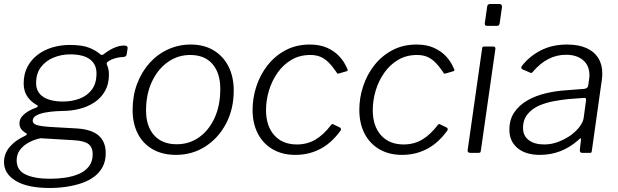

<svg xmlns="http://www.w3.org/2000/svg" viewBox="-35 -762 3080 957"><path d="M214 175Q102 175 43.5 139.5Q-15 104 -15 46Q-15 3 14 -30.5Q43 -64 90 -85Q97 -89 99 -92Q101 -95 95 -98Q78 -108 70 -119.5Q62 -131 62 -147Q62 -167 75 -182Q88 -197 107 -208Q126 -219 144 -225Q151 -227 153 -231.5Q155 -236 149 -238Q116 -257 99.5 -283.5Q83 -310 83 -346Q83 -393 101.5 -428.5Q120 -464 152 -488.5Q184 -513 225.5 -525.5Q267 -538 313 -538Q376 -538 411 -523.5Q446 -509 465 -491Q470 -487 475.5 -488.5Q481 -490 486 -495Q499 -505 514.5 -514Q530 -523 547.5 -529Q565 -535 581 -535Q593 -535 597.5 -531.5Q602 -528 601 -520L597 -495Q596 -486 592.5 -482.5Q589 -479 580 -478Q561 -477 548 -474Q535 -471 523 -466Q493 -453 497 -442Q501 -433 504.5 -420.5Q508 -408 508 -390Q508 -343 488.5 -308.5Q469 -274 436 -252Q403 -230 362 -219.5Q321 -209 276 -209Q267 -209 243 -207.5Q219 -206 192.5 -201.5Q166 -197 147 -187Q128 -177 128 -160Q128 -145 149.5 -138.5Q171 -132 220 -129L344 -122Q420 -118 456 -87Q492 -56 492 1Q492 41 476.5 70Q461 99 434 119Q407 139 371.5 151Q336 163 295.5 169Q255 175 214 175ZM215 129Q253 129 290.5 123.5Q328 118 359 104.5Q390 91 408.5 67Q427 43 427 7Q427 -27 406.5 -43.5Q386 -60 334 -63L167 -73Q134 -66 107 -51Q80 -36 64 -14Q48 8 48 37Q48 87 93 108Q138 129 215 129ZM279 -256Q323 -256 361 -270Q399 -284 422.5 -315Q446 -346 446 -396Q446 -442 413 -466.5Q380 -491 315 -491Q271 -491 232 -475Q193 -459 169 -427.5Q145 -396 145 -348Q145 -303 180 -279.5Q215 -256 279 -256Z M842 10Q775 10 726 -18Q677 -46 651.5 -96.5Q626 -147 626 -214Q626 -285 648.5 -344.5Q671 -404 710.5 -448Q750 -492 803 -516Q856 -540 915 -540Q982 -540 1030 -511Q1078 -482 1104 -430.5Q1130 -379 1130 -311Q1130 -218 1091.5 -145.5Q1053 -73 988 -31.5Q923 10 842 10ZM846 -43Q908 -43 957 -77.5Q1006 -112 1034.5 -174Q1063 -236 1063 -319Q1063 -398 1024 -443Q985 -488 913 -488Q852 -488 802 -453Q752 -418 722.5 -355.5Q693 -293 693 -211Q693 -133 733 -88Q773 -43 846 -43Z M1509 -540Q1559 -540 1595 -524Q1631 -508 1656 -481.5Q1681 -455 1696 -419Q1699 -414 1698 -411.5Q1697 -409 1693 -407L1651 -395Q1648 -394 1645.5 -396.5Q1643 -399 1640 -405Q1620 -434 1601 -452.5Q1582 -471 1560.5 -479.5Q1539 -488 1512 -488Q1459 -488 1418 -464Q1377 -440 1348.5 -399.5Q1320 -359 1305.5 -310.5Q1291 -262 1291 -213Q1291 -134 1332 -88Q1373 -42 1445 -42Q1496 -42 1537 -66Q1578 -90 1616 -140Q1621 -146 1627 -142L1660 -126Q1662 -125 1664 -121Q1666 -117 1663 -112Q1644 -85 1620 -62Q1596 -39 1567.5 -23Q1539 -7 1506.5 1.5Q1474 10 1437 10Q1372 10 1324 -18Q1276 -46 1250 -96.5Q1224 -147 1224 -215Q1224 -274 1243 -332Q1262 -390 1299 -437Q1336 -484 1389 -512Q1442 -540 1509 -540Z M2041 -540Q2091 -540 2127 -524Q2163 -508 2188 -481.5Q2213 -455 2228 -419Q2231 -414 2230 -411.5Q2229 -409 2225 -407L2183 -395Q2180 -394 2177.5 -396.5Q2175 -399 2172 -405Q2152 -434 2133 -452.5Q2114 -471 2092.5 -479.5Q2071 -488 2044 -488Q1991 -488 1950 -464Q1909 -440 1880.5 -399.5Q1852 -359 1837.5 -310.5Q1823 -262 1823 -213Q1823 -134 1864 -88Q1905 -42 1977 -42Q2028 -42 2069 -66Q2110 -90 2148 -140Q2153 -146 2159 -142L2192 -126Q2194 -125 2196 -121Q2198 -117 2195 -112Q2176 -85 2152 -62Q2128 -39 2099.5 -23Q2071 -7 2038.5 1.5Q2006 10 1969 10Q1904 10 1856 -18Q1808 -46 1782 -96.5Q1756 -147 1756 -215Q1756 -274 1775 -332Q1794 -390 1831 -437Q1868 -484 1921 -512Q1974 -540 2041 -540Z M2362 -13Q2361 -4 2358.5 -2Q2356 0 2347 0H2310Q2302 0 2298.5 -3.5Q2295 -7 2296 -14L2368 -520Q2369 -527 2371 -528.5Q2373 -530 2378 -530H2424Q2430 -530 2432.5 -526.5Q2435 -523 2434 -517ZM2456 -649Q2455 -641 2452 -637Q2449 -633 2440 -633H2392Q2385 -633 2382.5 -638Q2380 -643 2382 -650L2393 -728Q2395 -742 2407 -742H2456Q2461 -742 2464.5 -737.5Q2468 -733 2467 -726Z M2849 -65Q2806 -27 2758 -8.5Q2710 10 2656 10Q2585 10 2544.5 -24Q2504 -58 2504 -115Q2504 -167 2529 -203Q2554 -239 2594.5 -262Q2635 -285 2685.5 -297Q2736 -309 2786 -312L2876 -319Q2895 -321 2897 -336L2901 -365Q2902 -370 2902.5 -376Q2903 -382 2903 -387Q2903 -435 2871.5 -462Q2840 -489 2786 -489Q2739 -489 2697.5 -467.5Q2656 -446 2619 -402Q2616 -399 2613.5 -398.5Q2611 -398 2607 -400L2568 -417Q2565 -419 2563.5 -422.5Q2562 -426 2566 -433Q2603 -481 2660 -510.5Q2717 -540 2791 -540Q2849 -540 2888 -522.5Q2927 -505 2947 -473Q2967 -441 2967 -396Q2967 -389 2966.5 -381.5Q2966 -374 2965 -366L2915 -11Q2914 -3 2912 -1.5Q2910 0 2903 0H2866Q2861 0 2858 -3.5Q2855 -7 2855 -14L2861 -67Q2860 -79 2849 -65ZM2886 -261Q2887 -269 2884.5 -272Q2882 -275 2875 -274L2797 -268Q2766 -265 2727 -258Q2688 -251 2653 -236Q2618 -221 2595 -193.5Q2572 -166 2572 -124Q2572 -85 2600.5 -63.5Q2629 -42 2678 -42Q2714 -42 2747.5 -55Q2781 -68 2809 -87Q2837 -108 2854 -130.5Q2871 -153 2874 -173Z"/></svg>

Font: Libre Franklin Light
Style: Italic
Weight: 300
Italic angle: -8°
Designer: Pablo Impallari, Rodrigo Fuenzalida, Nhung Nguyen
Foundry: Impallari Type
Version: Version 3.000